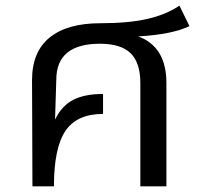

<svg xmlns="http://www.w3.org/2000/svg" viewBox="-20 -656 706 676"><path d="M466.8 -527.8Q565.9 -491.2 565.9 -363.8V0H474.1V-363.8Q474.1 -435.1 439.9 -468.5Q405.8 -502 332 -502Q178.2 -502 178.2 -375Q178.2 -358.9 173.8 -234.9Q197.3 -283.7 237.8 -304.4Q278.3 -325.2 342.8 -325.2V-254.9Q250.5 -254.9 210.2 -194.8Q169.9 -134.8 169.9 0H94.2Q94.2 -70.3 93.5 -196.3Q92.8 -322.3 92.8 -374Q92.8 -473.6 154.8 -523.9Q216.8 -574.2 333 -574.2Q433.6 -574.2 499.8 -589.6Q565.9 -605 611.8 -636.2L647 -564Q585.9 -534.7 466.8 -527.8Z"/></svg>

Font: FiraGO
Style: Regular
Weight: 400
Designer: bBox Type
Foundry: bBox Type GmbH
Version: Version 1.001;PS 001.001;hotconv 1.0.88;makeotf.lib2.5.64775